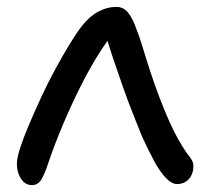

<svg xmlns="http://www.w3.org/2000/svg" viewBox="-20 -525 596 557"><path d="M73 12Q59 12 49.5 3.5Q40 -5 34.5 -19Q29 -33 29 -49Q29 -67 39 -97.5Q49 -128 65.5 -166.5Q82 -205 100 -244Q119 -285 141 -325.5Q163 -366 183 -398.5Q203 -431 218 -450Q240 -478 265.5 -491.5Q291 -505 317 -505Q338 -505 351 -489Q364 -473 373 -448Q384 -421 394.5 -386Q405 -351 417 -314.5Q429 -278 442 -244Q458 -202 471.5 -172Q485 -142 497 -121Q509 -100 519 -85Q529 -72 535 -63Q541 -54 541 -43Q541 -28 535 -16Q529 -4 518 2.5Q507 9 494 9Q478 9 460.5 -9.5Q443 -28 426 -60Q409 -92 392 -129Q383 -152 367.5 -190.5Q352 -229 336 -274.5Q320 -320 306 -362Q292 -404 285 -432H312Q289 -405 263.5 -364Q238 -323 212.5 -272Q187 -221 163 -164.5Q139 -108 119 -49Q111 -24 101 -6Q91 12 73 12Z"/></svg>

Font: Shantell Sans Light
Style: Regular
Weight: 400
Version: Version 1.011;[c5ecc13dd]